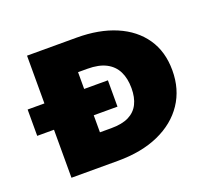

<svg xmlns="http://www.w3.org/2000/svg" viewBox="-89 -586 772 699"><g transform="rotate(-20 297.5 -236.5)"><path d="M77 0V-473H269Q356 -473 420.5 -445.5Q485 -418 520.5 -366.5Q556 -315 556 -242Q556 -169 519.5 -114.5Q483 -60 416 -30Q349 0 257 0ZM12 -186V-288H323V-186ZM231 -120H275Q317 -120 343 -133Q369 -146 381.5 -171Q394 -196 394 -232Q394 -270 380.5 -297Q367 -324 339 -338.5Q311 -353 267 -353H231Z"/></g></svg>

Font: Ysabeau SC Black
Style: Regular
Weight: 900
Designer: Christian Thalmann (Catharsis Fonts)
Version: Version 2.001;gftools[0.9.30]; featfreeze: smcp